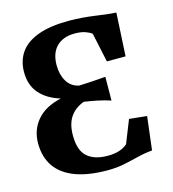

<svg xmlns="http://www.w3.org/2000/svg" viewBox="-112 -844 851 947"><g transform="rotate(-15 313.0 -370.0)"><path d="M321.5 11Q224.5 11 158.2 -13.5Q92 -38 57.8 -86.2Q23.5 -134.5 23.5 -206Q23.5 -274 65 -323.2Q106.5 -372.5 189 -391Q122 -411 84.5 -454Q47 -497 47.5 -565Q48 -622 77.5 -663.8Q107 -705.5 168.5 -728.2Q230 -751 327 -751Q363.5 -751 395.8 -748.2Q428 -745.5 456.5 -741.5Q485 -737.5 511.2 -734.2Q537.5 -731 563.5 -729.5L551.5 -509H456L424 -658.5Q413.5 -667.5 391.8 -675.2Q370 -683 338 -683Q278 -683 244.8 -649.5Q211.5 -616 211.5 -554Q211.5 -506.5 232.2 -471.8Q253 -437 294 -429Q323.5 -430 358 -432.2Q392.5 -434.5 429 -437.5L428 -316.5Q392.5 -328 360.2 -334.5Q328 -341 294 -346Q248.5 -329 224 -293.5Q199.5 -258 199.5 -199.5Q199.5 -122.5 236.2 -90.2Q273 -58 340.5 -58Q376 -58 400.8 -66.5Q425.5 -75 441.5 -89.5L488 -206.5L578 -197.5L557.5 -27Q518 -23.5 481.5 -14.2Q445 -5 406.2 3Q367.5 11 321.5 11Z"/></g></svg>

Font: Merriweather ExtraBold
Style: Regular
Weight: 800
Version: Version 2.100